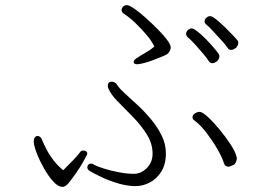

<svg xmlns="http://www.w3.org/2000/svg" viewBox="-20 -730 1040 750"><path d="M583 -548Q568 -535 547.5 -523.5Q527 -512 516 -504Q502 -496 502 -488Q502 -479 516 -479Q525 -479 543.5 -484Q562 -489 582 -496.5Q602 -504 618 -511Q634 -518 637 -522Q640 -525 643.5 -531.5Q647 -538 647 -545Q647 -555 632.5 -574.5Q618 -594 595 -617Q572 -640 548 -661.5Q524 -683 504 -696.5Q484 -710 476 -710Q467 -710 461 -704Q455 -698 455 -691Q455 -683 463 -677Q485 -663 509 -640Q533 -617 553.5 -592.5Q574 -568 583 -548ZM902 -543Q911 -554 911 -563Q911 -565 910.5 -567Q910 -569 909 -571Q907 -574 893 -589Q879 -604 860.5 -622Q842 -640 825.5 -653.5Q809 -667 801 -667Q793 -667 786 -660.5Q779 -654 779 -646Q779 -640 785 -635Q796 -626 813 -607.5Q830 -589 846.5 -571Q863 -553 869 -543Q874 -535 883 -535Q889 -535 894.5 -538.5Q900 -542 902 -543ZM828 -491Q837 -500 837 -510Q837 -515 835 -518Q831 -525 817 -541.5Q803 -558 785.5 -576Q768 -594 752 -606.5Q736 -619 729 -619Q721 -619 714 -612.5Q707 -606 707 -598Q707 -591 713 -585Q724 -576 741 -557.5Q758 -539 773.5 -520.5Q789 -502 795 -492Q801 -483 809 -483Q815 -483 820 -486Q825 -489 828 -491ZM440 -395Q435 -404 428.5 -407.5Q422 -411 417 -411Q401 -411 401 -394Q401 -389 404 -383Q413 -361 440.5 -333Q468 -305 499.5 -273Q531 -241 553.5 -205Q576 -169 576 -130Q576 -96 553.5 -73.5Q531 -51 502 -51Q477 -51 445 -57Q413 -63 386 -71.5Q359 -80 347 -87Q342 -91 336 -91Q329 -91 325 -86.5Q321 -82 321 -77Q321 -69 329 -63Q349 -51 379 -37Q409 -23 443.5 -13Q478 -3 510 -3Q538 -3 565 -17Q592 -31 610 -59.5Q628 -88 628 -131Q628 -167 611.5 -200.5Q595 -234 570 -264Q545 -294 518 -319Q491 -344 469.5 -363.5Q448 -383 440 -395ZM892 -86Q897 -88 901 -95.5Q905 -103 905 -111Q905 -116 904 -118Q899 -138 880 -167Q861 -196 837 -225Q813 -254 791.5 -273.5Q770 -293 760 -293Q751 -293 741.5 -287Q732 -281 732 -272Q732 -264 740 -259Q764 -241 787.5 -210Q811 -179 829.5 -147Q848 -115 855 -92Q857 -85 862 -82Q867 -79 871 -79Q877 -79 882.5 -81.5Q888 -84 892 -86ZM112 -177V-174Q113 -159 124 -130.5Q135 -102 152 -72Q169 -42 188 -21Q207 0 224 0Q236 0 249 -16Q284 -61 302.5 -93.5Q321 -126 321 -130Q321 -136 316 -139Q311 -142 306 -142Q297 -142 294 -137Q280 -118 261.5 -100Q243 -82 227 -65Q208 -80 191 -101.5Q174 -123 162.5 -145Q151 -167 145 -182Q139 -199 126 -199Q121 -199 116.5 -193.5Q112 -188 112 -177Z"/></svg>

Font: Klee One
Style: Regular
Weight: 400
Designer: Fontworks Inc.
Foundry: Fontworks Inc.
Version: Version 1.100